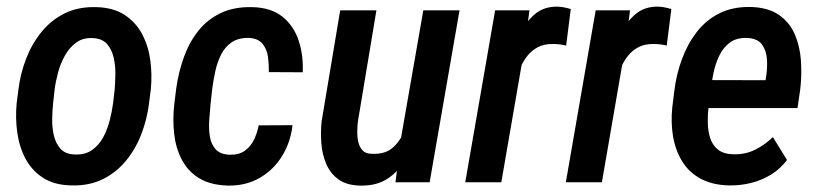

<svg xmlns="http://www.w3.org/2000/svg" viewBox="-20 -560 2514 590"><path d="M31.2 -242.7 36.6 -284.7Q42.5 -333.5 60.1 -379.2Q77.6 -424.8 107.2 -461.4Q136.7 -498 178.5 -518.8Q220.2 -539.6 274.9 -538.1Q327.6 -537.1 362.3 -514.6Q397 -492.2 416.5 -455.6Q436 -418.9 441.9 -374.8Q447.8 -330.6 443.4 -285.2L438 -242.7Q432.1 -194.3 414.6 -148.4Q397 -102.5 367.4 -66.4Q337.9 -30.3 296.1 -9.5Q254.4 11.2 199.7 9.8Q146.5 8.8 112.1 -13.7Q77.6 -36.1 58.3 -72.5Q39.1 -108.9 33 -153.3Q26.9 -197.8 31.2 -242.7ZM147.9 -285.2 143.1 -241.7Q141.1 -222.2 140.4 -196Q139.6 -169.9 145.3 -144.8Q150.9 -119.6 165.8 -103Q180.7 -86.4 208.5 -85.4Q240.2 -83.5 262 -98.4Q283.7 -113.3 296.9 -137.7Q310.1 -162.1 317.1 -189.9Q324.2 -217.8 327.6 -243.2L332.5 -285.6Q334 -305.2 334.5 -331.5Q335 -357.9 329.3 -382.8Q323.7 -407.7 309.1 -424.6Q294.4 -441.4 266.1 -442.9Q235.8 -444.8 214.6 -429.4Q193.4 -414.1 179.7 -389.6Q166 -365.2 158.4 -337.2Q150.9 -309.1 147.9 -285.2Z M687 -84.5Q714.4 -84 732.2 -96.7Q750 -109.4 760.3 -130.4Q770.5 -151.4 774.9 -174.8L878.9 -175.3Q873 -123 846.9 -80.6Q820.8 -38.1 778.1 -13.4Q735.4 11.2 680.7 10.3Q626.5 8.8 591.8 -12.5Q557.1 -33.7 538.6 -69.6Q520 -105.5 515.1 -149.4Q510.3 -193.4 515.6 -240.2L521.5 -288.1Q528.3 -337.4 544.7 -383.3Q561 -429.2 588.9 -464.6Q616.7 -500 658.2 -519.8Q699.7 -539.6 755.4 -538.1Q813.5 -536.6 848.1 -508.5Q882.8 -480.5 897.7 -435.5Q912.6 -390.6 910.2 -337.9L806.2 -338.4Q806.6 -361.3 803.5 -385Q800.3 -408.7 786.9 -425.3Q773.4 -441.9 745.6 -443.4Q712.9 -444.3 692.1 -430.2Q671.4 -416 659.4 -392.3Q647.5 -368.7 641.6 -341.1Q635.7 -313.5 632.3 -288.1L627 -239.7Q625 -218.8 623 -192.4Q621.1 -166 624.8 -141.6Q628.4 -117.2 642.6 -101.3Q656.7 -85.4 687 -84.5Z M1211.4 -130.9 1280.8 -528.3H1392.1L1300.3 0H1195.3ZM1242.2 -236.8 1273.4 -237.8Q1268.6 -196.3 1257.8 -152.3Q1247.1 -108.4 1226.3 -71Q1205.6 -33.7 1171.1 -11Q1136.7 11.7 1085.9 10.3Q1044.9 9.3 1020 -8.8Q995.1 -26.9 982.7 -55.9Q970.2 -85 967.5 -119.4Q964.8 -153.8 968.3 -187L1025.4 -528.3H1136.7L1079.6 -185.5Q1078.1 -172.4 1077.9 -155.8Q1077.6 -139.2 1081.1 -123.8Q1084.5 -108.4 1093.8 -98.1Q1103 -87.9 1121.6 -87.4Q1164.6 -85 1189.2 -108.2Q1213.9 -131.3 1225.8 -166.7Q1237.8 -202.1 1242.2 -236.8Z M1593.3 -420.9 1520.5 0H1409.7L1501.5 -528.3H1606.9ZM1733.9 -532.2 1719.7 -419.9Q1710 -422.4 1699.7 -423.6Q1689.5 -424.8 1679.7 -424.8Q1652.3 -425.3 1632.8 -415Q1613.3 -404.8 1599.9 -387.5Q1586.4 -370.1 1577.4 -348.6Q1568.4 -327.1 1563 -304.2L1538.6 -302.7Q1543 -334.5 1552 -375.5Q1561 -416.5 1578.1 -454.3Q1595.2 -492.2 1623.5 -516.4Q1651.9 -540.5 1694.3 -539.6Q1704.6 -539.1 1714.4 -537.1Q1724.1 -535.2 1733.9 -532.2Z M1902.3 -420.9 1829.6 0H1718.8L1810.5 -528.3H1916ZM2043 -532.2 2028.8 -419.9Q2019 -422.4 2008.8 -423.6Q1998.5 -424.8 1988.8 -424.8Q1961.4 -425.3 1941.9 -415Q1922.4 -404.8 1908.9 -387.5Q1895.5 -370.1 1886.5 -348.6Q1877.4 -327.1 1872.1 -304.2L1847.7 -302.7Q1852.1 -334.5 1861.1 -375.5Q1870.1 -416.5 1887.2 -454.3Q1904.3 -492.2 1932.6 -516.4Q1960.9 -540.5 2003.4 -539.6Q2013.7 -539.1 2023.4 -537.1Q2033.2 -535.2 2043 -532.2Z M2221.7 9.8Q2169.4 8.8 2133.3 -10.7Q2097.2 -30.3 2076.4 -64Q2055.7 -97.7 2048.3 -140.1Q2041 -182.6 2045.9 -230.5L2052.2 -281.2Q2058.1 -330.1 2075 -376.7Q2091.8 -423.3 2120.1 -460.4Q2148.4 -497.6 2189.7 -518.6Q2231 -539.6 2286.6 -538.6Q2340.3 -537.1 2373.3 -514.4Q2406.2 -491.7 2422.1 -455.1Q2438 -418.5 2441.2 -374Q2444.3 -329.6 2439 -285.2L2430.7 -228H2097.2L2112.3 -314L2332.5 -313.5L2334.5 -326.7Q2338.4 -351.6 2336.7 -377.9Q2335 -404.3 2321.8 -422.9Q2308.6 -441.4 2277.3 -443.4Q2244.6 -444.8 2223.6 -429.7Q2202.6 -414.6 2190.4 -389.2Q2178.2 -363.8 2172.4 -335.2Q2166.5 -306.6 2163.6 -281.2L2157.2 -230Q2154.3 -205.6 2155 -180.7Q2155.8 -155.8 2162.8 -134.5Q2169.9 -113.3 2186.8 -99.9Q2203.6 -86.4 2234.4 -85.9Q2270.5 -85 2300.3 -99.9Q2330.1 -114.7 2355 -138.7L2398.4 -68.4Q2377.9 -41 2349.4 -23.4Q2320.8 -5.9 2287.8 2.2Q2254.9 10.3 2221.7 9.8Z"/></svg>

Font: Roboto Condensed Medium
Style: Italic
Weight: 500
Italic angle: -12°
Designer: Christian Robertson
Foundry: Google
Version: Version 3.0; 2020